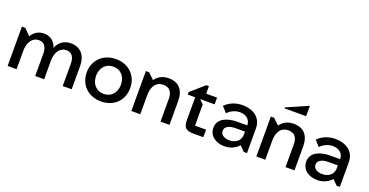

<svg xmlns="http://www.w3.org/2000/svg" viewBox="-32 -1507 4336 2256"><g transform="rotate(20 2135.5 -379.0)"><path d="M62 0H174V-232C174 -327 219 -411 306 -411C377 -411 407 -354 407 -281V0H519V-229C519 -333 566 -411 650 -411C721 -411 751 -354 751 -281V0H863V-290C863 -419 796 -505 672 -505C592 -505 524 -462 496 -384C472 -460 415 -505 336 -505C262 -505 209 -465 181 -414L104 -492H62Z M1233 17C1394 17 1505 -92 1505 -248C1505 -402 1394 -512 1233 -512C1074 -512 961 -402 961 -248C961 -93 1074 17 1233 17ZM1233 -77C1143 -77 1078 -145 1078 -248C1078 -350 1143 -418 1233 -418C1327 -418 1389 -348 1389 -248C1389 -147 1327 -77 1233 -77Z M1609 0H1721V-239C1721 -340 1763 -418 1860 -418C1939 -418 1974 -365 1974 -288V0H2086V-300C2086 -431 2021 -512 1894 -512C1817 -512 1762 -482 1724 -428L1650 -499H1609Z M2376 0H2509V-94H2371V-359L2321 -408H2502V-492H2366V-586H2333L2166 -439V-408H2259V-117C2259 -34 2293 0 2376 0Z M2776 16C2839 16 2903 -6 2954 -61L3015 0H3055V-307C3055 -450 2940 -512 2817 -512C2734 -512 2658 -484 2599 -425L2663 -355C2705 -401 2763 -423 2816 -423C2886 -423 2947 -384 2947 -307H2819C2715 -307 2582 -269 2582 -146C2582 -45 2668 16 2776 16ZM2809 -70C2749 -70 2697 -95 2697 -148C2697 -216 2778 -229 2830 -229H2947V-196C2947 -111 2883 -70 2809 -70Z M3172 0H3284V-239C3284 -340 3326 -418 3423 -418C3502 -418 3537 -365 3537 -288V0H3649V-300C3649 -431 3584 -512 3457 -512C3380 -512 3325 -482 3287 -428L3213 -499H3172ZM3289 -645H3560V-775L3289 -656Z M3937 16C4000 16 4064 -6 4115 -61L4176 0H4216V-307C4216 -450 4101 -512 3978 -512C3895 -512 3819 -484 3760 -425L3824 -355C3866 -401 3924 -423 3977 -423C4047 -423 4108 -384 4108 -307H3980C3876 -307 3743 -269 3743 -146C3743 -45 3829 16 3937 16ZM3970 -70C3910 -70 3858 -95 3858 -148C3858 -216 3939 -229 3991 -229H4108V-196C4108 -111 4044 -70 3970 -70Z"/></g></svg>

Font: LaHaus Display SemiBold
Style: Regular
Weight: 600
Designer: We are Make, BastardaType, Dalton Maag Ltd
Foundry: BastardaType, Dalton Maag Ltd
Version: Version 3.100;Glyphs 3.3 (3331)